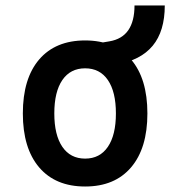

<svg xmlns="http://www.w3.org/2000/svg" viewBox="-20 -676 626 706"><path d="M293 9.8Q184.1 9.8 124 -60.5Q64 -130.9 64 -258.8Q64 -387.2 124 -457.3Q184.1 -527.3 293 -527.3Q401.9 -527.3 461.9 -457.3Q522 -387.2 522 -258.8Q522 -130.9 461.9 -60.5Q401.9 9.8 293 9.8ZM293 -92.8Q347.2 -92.8 376.7 -136.2Q406.2 -179.7 406.2 -258.8Q406.2 -338.4 376.7 -381.6Q347.2 -424.8 293 -424.8Q238.8 -424.8 209.2 -381.6Q179.7 -338.4 179.7 -258.8Q179.7 -179.7 209.2 -136.2Q238.8 -92.8 293 -92.8ZM378.4 -434.1 352.5 -519 381.8 -523.9Q428.7 -531.7 451.7 -564.9Q474.6 -598.1 474.6 -655.8H585.9Q585.9 -561.5 541.5 -507.8Q497.1 -454.1 407.7 -439Z"/></svg>

Font: Cascadia Mono Medium
Style: Regular
Weight: 500
Monospace: yes
Designer: Aaron Bell
Foundry: Saja Typeworks
Version: Version 2407.024